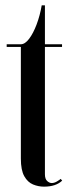

<svg xmlns="http://www.w3.org/2000/svg" viewBox="-20 -689 269 718"><path d="M144.5 9Q123.5 9 103.5 0.8Q83.5 -7.5 70.8 -30Q58 -52.5 58 -96V-513.5H5V-523.5H58Q73.5 -523.5 89 -544Q104.5 -564.5 117 -597.8Q129.5 -631 136 -669H148V-523.5H212V-513.5H148V-37.5Q148 -19.5 156.5 -12Q165 -4.5 173.5 -4.5Q183 -4.5 193 -10.5Q203 -16.5 207 -20L212.5 -13.5Q189 9 144.5 9Z"/></svg>

Font: Imbue 100pt Medium
Style: Regular
Weight: 500
Designer: Tyler Finck
Foundry: Etcetera Type Company
Version: Version 1.102; ttfautohint (v1.8.3)